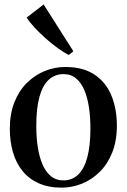

<svg xmlns="http://www.w3.org/2000/svg" viewBox="-20 -829 568 860"><path d="M24 -252Q24 -320 44.8 -371.8Q65.5 -423.5 101.2 -458.5Q137 -493.5 181.2 -511.2Q225.5 -529 272.5 -529Q352.5 -529 403.8 -494.5Q455 -460 479.2 -400.5Q503.5 -341 503.5 -266Q503.5 -198 482.8 -146Q462 -94 426.5 -59Q391 -24 346.8 -6.2Q302.5 11.5 256 11.5Q196.5 11.5 152.5 -8.5Q108.5 -28.5 80 -64.2Q51.5 -100 37.8 -148Q24 -196 24 -252ZM264.5 -21Q303 -21 330 -46.8Q357 -72.5 371 -124.2Q385 -176 385 -253.5Q385 -302 378.8 -345.8Q372.5 -389.5 358.5 -423.5Q344.5 -457.5 321.5 -477.2Q298.5 -497 265 -497Q225.5 -497 198 -471.5Q170.5 -446 156.5 -394.5Q142.5 -343 142.5 -264Q142.5 -215.5 149 -171.8Q155.5 -128 169.8 -94Q184 -60 207.2 -40.5Q230.5 -21 264.5 -21ZM287.5 -583Q265.5 -594 238.8 -613.5Q212 -633 185.2 -656.5Q158.5 -680 135.8 -704.5Q113 -729 99.5 -750.5L175.5 -809L308.5 -599.5L288.5 -583Z"/></svg>

Font: Merriweather 120pt Medium
Style: Regular
Weight: 500
Version: Version 2.100